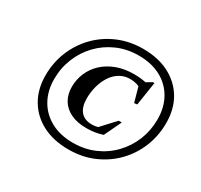

<svg xmlns="http://www.w3.org/2000/svg" viewBox="-146 -876 1126 1077"><g transform="rotate(30 417.0 -337.5)"><path d="M454.5 -175Q473 -175 487 -178.8Q501 -182.5 522.5 -193L482.5 -168.5L575.5 -269H595.5L542.5 -158Q515 -149.5 491.8 -145.8Q468.5 -142 437 -142Q378.5 -142 337 -162Q295.5 -182 274 -218Q252.5 -254 252.5 -302Q252.5 -349.5 270.5 -392.2Q288.5 -435 323.2 -467.8Q358 -500.5 408 -519.5Q458 -538.5 522 -538.5Q544 -538.5 567.2 -535.8Q590.5 -533 611.5 -527.5L583.5 -522.5L633.5 -552H643.5L620 -400L601 -397.5L571 -504.5L592.5 -479.5Q579 -492 558.5 -498Q538 -504 516 -504Q478 -504 448.2 -486Q418.5 -468 398.5 -437.2Q378.5 -406.5 368 -367.8Q357.5 -329 357.5 -288Q357.5 -234 382 -204.5Q406.5 -175 454.5 -175ZM414 -33Q489.5 -33 552.8 -60.5Q616 -88 662.8 -136.8Q709.5 -185.5 735 -248.8Q760.5 -312 760.5 -383.5Q760.5 -460.5 727.8 -518.8Q695 -577 634.8 -609.5Q574.5 -642 491.5 -642Q416 -642 352.8 -614.2Q289.5 -586.5 243 -538Q196.5 -489.5 170.8 -426Q145 -362.5 145 -291.5Q145 -214.5 177.8 -156.5Q210.5 -98.5 270.8 -65.8Q331 -33 414 -33ZM494 -687Q591.5 -687 663 -650Q734.5 -613 773.8 -546.5Q813 -480 813 -390Q813 -307.5 783.5 -234.8Q754 -162 699.8 -106.5Q645.5 -51 572.2 -19.5Q499 12 411 12Q314 12 242.5 -25Q171 -62 131.8 -128.8Q92.5 -195.5 92.5 -285Q92.5 -367.5 122.2 -440.2Q152 -513 206 -568.5Q260 -624 333.5 -655.5Q407 -687 494 -687Z"/></g></svg>

Font: Newsreader 24pt SemiBold
Style: Italic
Weight: 600
Italic angle: -17°
Designer: Hugues Gentile
Foundry: Production Type
Version: Version 1.003